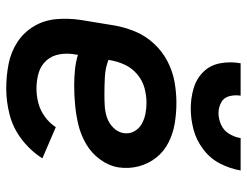

<svg xmlns="http://www.w3.org/2000/svg" viewBox="-108 -676 792 616"><g transform="rotate(90 288.0 -368.0)"><path d="M264 8Q306 8 348.5 -3Q391 -14 427.5 -42Q464 -70 488 -108L388 -151Q375 -131 354.5 -116Q334 -101 310.5 -95Q287 -89 264 -89Q238 -89 214 -96Q190 -103 174 -121Q158 -139 154 -164.5Q150 -190 155 -215L156 -222Q179 -215 204 -212.5Q229 -210 254 -210Q286 -210 317.5 -213Q349 -216 380.5 -223.5Q412 -231 441.5 -248Q471 -265 491.5 -293Q512 -321 517 -352Q522 -386 513.5 -417.5Q505 -449 485.5 -473.5Q466 -498 437.5 -512.5Q409 -527 376.5 -532.5Q344 -538 310 -538Q277 -538 243 -532Q209 -526 177 -509.5Q145 -493 120 -466Q95 -439 81.5 -406.5Q68 -374 62 -341L44 -231Q38 -191 41.5 -152Q45 -113 64.5 -80.5Q84 -48 115.5 -27.5Q147 -7 185.5 0.5Q224 8 264 8ZM283 -307Q254 -307 226 -308.5Q198 -310 172 -320L173 -325Q177 -349 187.5 -372Q198 -395 218 -412Q238 -429 262 -435.5Q286 -442 310 -442Q328 -442 345.5 -438.5Q363 -435 378 -426.5Q393 -418 401.5 -402.5Q410 -387 407 -368Q404 -350 389.5 -335.5Q375 -321 356.5 -315Q338 -309 319.5 -308Q301 -307 283 -307ZM328 -584Q362 -584 396 -593Q430 -602 459.5 -624.5Q489 -647 505 -678.5Q521 -710 527 -744H423Q420 -725 409.5 -707.5Q399 -690 380.5 -681.5Q362 -673 343 -673Q325 -673 309 -681.5Q293 -690 288.5 -708Q284 -726 287 -744H183Q177 -711 183 -678.5Q189 -646 211 -624Q233 -602 264 -593Q295 -584 328 -584Z"/></g></svg>

Font: Iosevka Sparkle Semibold
Style: Italic
Weight: 600
Italic angle: -9°
Designer: Belleve Invis
Foundry: Belleve Invis
Version: Version 4.5.0; ttfautohint (v1.8.3)